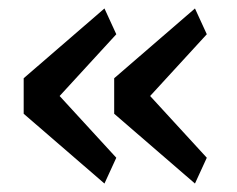

<svg xmlns="http://www.w3.org/2000/svg" viewBox="-20 -509 561 454"><path d="M227 -75 36 -240V-324L227 -489L255 -428L121 -282L255 -136ZM441 -75 250 -240V-324L441 -489L469 -428L335 -282L469 -136Z"/></svg>

Font: IBM Plex Sans KR Text
Style: Regular
Weight: 450
Designer: Mike Abbink; Paul van der Laan; Pieter van Rosmalen; Wujin Sim; Chorong Kim; Dohee Lee;
Foundry: Sandoll Inc.
Version: Version 1.001